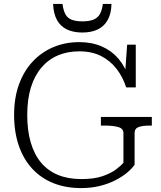

<svg xmlns="http://www.w3.org/2000/svg" viewBox="-20 -943 824 980"><path d="M667 -264V-102Q654 -83 629 -62Q604 -41 569 -23Q534 -5 490 6Q446 17 394 17Q316 17 253 -8Q190 -33 145 -81.5Q100 -130 76 -199.5Q52 -269 52 -357Q52 -444 77 -512.5Q102 -581 147 -629Q192 -677 252.5 -702.5Q313 -728 385 -728Q449 -728 499.5 -706Q550 -684 584.5 -643.5Q619 -603 636 -549L617 -548L629 -715H673V-497H624Q607 -550 575 -591.5Q543 -633 496 -657Q449 -681 385 -681Q324 -681 275 -660Q226 -639 191 -597.5Q156 -556 137.5 -496Q119 -436 119 -356Q119 -277 137 -215.5Q155 -154 190 -112.5Q225 -71 276.5 -50Q328 -29 395 -29Q461 -29 504 -44Q547 -59 572.5 -78.5Q598 -98 610 -112V-264Q610 -287 583.5 -294.5Q557 -302 516 -302H495V-346H755V-302H742Q708 -302 687.5 -294.5Q667 -287 667 -264ZM400 -777Q446 -777 478.5 -792.5Q511 -808 529.5 -840.5Q548 -873 549 -923H505Q501 -891 490 -871.5Q479 -852 457.5 -843Q436 -834 401 -834Q367 -834 345.5 -842.5Q324 -851 313.5 -871Q303 -891 299 -923H251Q253 -873 271 -840.5Q289 -808 322 -792.5Q355 -777 400 -777Z"/></svg>

Font: Roboto Serif 20pt ExtraLight
Style: Regular
Weight: 250
Version: Version 1.008